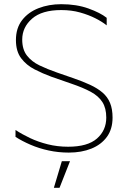

<svg xmlns="http://www.w3.org/2000/svg" viewBox="-20 -718 611 916"><path d="M487 -157Q487 -202 468.5 -231Q450 -260 413 -280Q376 -300 320 -319L225 -352Q184 -367 145 -387Q106 -407 81 -440Q56 -473 56 -527Q56 -584 85.5 -622Q115 -660 164 -679Q213 -698 272 -698Q345 -698 402 -677.5Q459 -657 489 -633V-597Q468 -614 435.5 -630.5Q403 -647 362 -658.5Q321 -670 272 -670Q180 -670 133 -629Q86 -588 86 -529Q86 -482 108.5 -453Q131 -424 168.5 -406Q206 -388 252 -372L327 -346Q374 -330 409.5 -313.5Q445 -297 469 -276.5Q493 -256 505 -227Q517 -198 517 -157Q517 -102 490 -65Q463 -28 416 -9Q369 10 308 10Q259 10 212.5 0Q166 -10 125.5 -27.5Q85 -45 54 -65V-98Q84 -78 123 -59.5Q162 -41 208 -29.5Q254 -18 305 -18Q398 -18 442.5 -57Q487 -96 487 -157ZM314 51 264 178H237L275 51Z"/></svg>

Font: Roundo Variable
Style: Regular
Weight: 200
Designer: Shiva Nallaperumal
Foundry: Indian Type Foundry
Version: Version 2.000